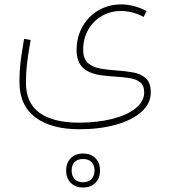

<svg xmlns="http://www.w3.org/2000/svg" viewBox="-20 -354 753 853"><path d="M630.9 -305.2Q602.1 -320.3 573.5 -327.4Q544.9 -334.5 517.6 -334.5Q476.6 -334.5 440.7 -319.6Q404.8 -304.7 377.9 -277.6Q351.1 -250.5 335.7 -213.6Q320.3 -176.8 320.3 -132.8Q320.3 -92.3 335.2 -69.1Q350.1 -45.9 375 -34.7Q399.9 -23.4 430.2 -19.5Q460.4 -15.6 491.2 -13.7Q524.9 -11.7 554.4 -7.3Q584 -2.9 602.3 11.2Q620.6 25.4 620.6 56.2Q620.6 96.7 582.5 127.2Q544.4 157.7 478.8 174.3Q413.1 190.9 330.1 190.9Q216.8 190.9 156 147.5Q95.2 104 95.2 12.7Q95.2 -29.3 99.9 -70.3Q104.5 -111.3 116.2 -176.3L86.9 -181.2Q79.6 -139.2 75 -106.7Q70.3 -74.2 68.4 -46.4Q66.4 -18.6 66.4 10.3Q66.4 114.3 137 167.2Q207.5 220.2 332.5 220.2Q423.3 220.2 495.1 200Q566.9 179.7 608.4 142.8Q649.9 106 649.9 56.6Q649.9 13.2 627.7 -6.6Q605.5 -26.4 570.3 -32.5Q535.2 -38.6 497.1 -41Q460 -43.5 426.3 -49.3Q392.6 -55.2 371.1 -73.7Q349.6 -92.3 349.6 -132.8Q349.6 -183.6 372.1 -222.4Q394.5 -261.2 432.6 -283.2Q470.7 -305.2 517.6 -305.2Q568.4 -305.2 618.2 -278.8ZM349.1 352.5Q373.5 352.5 386.7 366Q399.9 379.4 399.9 403.3Q399.9 427.2 386.5 441.4Q373 455.6 349.1 455.6Q324.7 455.6 311.5 441.7Q298.3 427.7 298.3 403.3Q298.3 378.9 311.5 365.7Q324.7 352.5 349.1 352.5ZM349.1 328.1Q314.9 328.1 294.4 348.6Q273.9 369.1 273.9 403.3Q273.9 437.5 294.4 458.3Q314.9 479 349.1 479Q383.8 479 404.1 458.3Q424.3 437.5 424.3 403.3Q424.3 368.7 403.6 348.4Q382.8 328.1 349.1 328.1Z"/></svg>

Font: Estedad VF
Style: Regular
Weight: 100
Designer: Amin Abedi
Version: Version 7.3